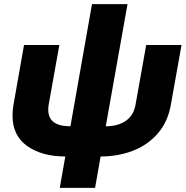

<svg xmlns="http://www.w3.org/2000/svg" viewBox="-20 -750 908 935"><path d="M443 165 470 12Q553 12 625 -15Q697 -42 747 -98.5Q797 -155 812 -240L864 -531H692L640 -240Q631 -188 592.5 -161.5Q554 -135 495 -135L601 -730H428L323 -135Q215 -135 215 -215Q215 -231 217 -240L269 -531H97L45 -236Q41 -213 41 -187Q41 -89 113 -38.5Q185 12 298 12L271 165Z"/></svg>

Font: Geom ExtraBold
Style: Bold Italic
Weight: 800
Italic angle: -10°
Version: Version 1.102